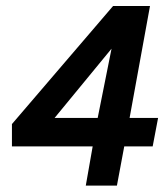

<svg xmlns="http://www.w3.org/2000/svg" viewBox="-20 -602 546 624"><path d="M493.8 -218.8 476.2 -126.2H383.8L360 1.2H258.8L281.2 -126.2H18.8V-198.8L347.5 -582.5H467.5L401.2 -218.8ZM157.5 -218.8H297.5L342.5 -443.8Z"/></svg>

Font: Cambay
Style: Bold Italic
Weight: 700
Italic angle: -11°
Designer: Pooja Saxena
Foundry: Pooja Saxena
Version: Version 1.006;PS 001.006;hotconv 1.0.70;makeotf.lib2.5.58329